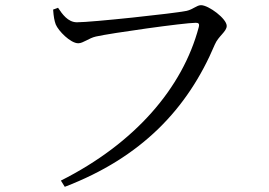

<svg xmlns="http://www.w3.org/2000/svg" viewBox="-20 -703 1040 741"><path d="M277 -617C242 -617 220 -649 204 -673L185 -666C187 -638 190 -623 195 -609C205 -584 252 -536 282 -536C301 -536 323 -556 350 -562C407 -575 691 -615 735 -615C745 -615 751 -613 747 -598C685 -364 501 -150 215 -6L230 18C525 -95 704 -282 809 -531C823 -564 855 -581 855 -603C855 -631 785 -683 756 -683C739 -683 726 -667 700 -661C652 -651 334 -617 277 -617Z"/></svg>

Font: Noto Serif CJK KR
Style: Regular
Weight: 400
Designer: Ryoko NISHIZUKA 西塚涼子 (kana & ideographs); Frank Grießhammer (Latin, Greek & Cyrillic); Wenlong ZHANG 张文龙 (bopomofo); San
Foundry: Adobe
Version: Version 2.001;hotconv 1.1.0;makeotfexe 2.6.0